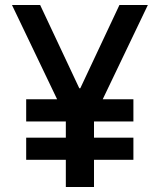

<svg xmlns="http://www.w3.org/2000/svg" viewBox="-20 -750 640 770"><path d="M85 -109V-198H244V-263H85V-352H209L28 -730H141L298 -396H302L459 -730H573L392 -352H515V-263H357V-198H515V-109H357V0H244V-109Z"/></svg>

Font: M PLUS Code Latin 60 Medium
Style: Regular
Weight: 500
Width: 7
Monospace: yes
Designer: Coji Morishita
Foundry: UNDERFOREST DESIGN
Version: Version 1.005; ttfautohint (v1.8.3)